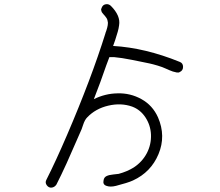

<svg xmlns="http://www.w3.org/2000/svg" viewBox="-20 -835 1040 906"><path d="M828.1 -543Q843.8 -537.1 843.8 -519.5Q843.8 -502 828.1 -495.1Q823.2 -491.2 813 -493.2Q802.7 -495.1 795.4 -497.6Q788.1 -500 777.8 -504.4Q767.6 -508.8 763.7 -510.7Q747.1 -518.6 724.1 -525.4Q701.2 -532.2 685.5 -535.6Q669.9 -539.1 640.1 -544.9Q610.4 -550.8 601.6 -552.7Q552.7 -562.5 518.6 -565.4Q506.8 -565.4 496.1 -565.4Q489.3 -546.9 481.4 -526.4Q455.1 -449.2 422.9 -367.2Q476.6 -393.6 534.2 -394.5Q594.7 -396.5 647.5 -367.2Q700.2 -337.9 725.6 -281.2Q763.7 -193.4 728 -107.9Q692.4 -22.5 607.4 16.6Q594.7 22.5 574.2 28.8Q553.7 35.2 527.3 42Q500 48.8 482.4 42Q463.9 36.1 468.8 15.6Q470.7 2 482.4 -3.9Q494.1 -9.8 514.6 -11.7Q536.1 -13.7 540 -14.6Q580.1 -25.4 611.3 -44.9Q651.4 -71.3 672.9 -112.3Q694.3 -153.3 692.4 -200.2Q690.4 -244.1 666.5 -280.8Q642.6 -317.4 603.5 -332Q550.8 -350.6 490.7 -336.4Q430.7 -322.3 391.6 -281.2Q385.7 -275.4 380.9 -266.6Q376 -257.8 371.6 -244.1Q367.2 -230.5 365.2 -225.6Q353.5 -198.2 340.8 -169.9Q316.4 -114.3 293.9 -63.5Q267.6 -5.9 246.1 36.1Q237.3 48.8 223.6 50.3Q210 51.8 200.7 39.1Q191.4 26.4 199.2 12.7Q243.2 -74.2 296.9 -199.2Q410.2 -462.9 477.5 -677.7V-678.7Q478.5 -680.7 481.9 -690.9Q485.4 -701.2 485.8 -704.1Q486.3 -707 488.3 -715.8Q489.3 -723.6 489.3 -727.5Q488.3 -731.4 487.3 -738.3Q486.3 -744.1 482.9 -749.5Q479.5 -754.9 474.6 -760.7L470.7 -764.6Q467.8 -768.6 467.3 -769Q466.8 -769.5 463.9 -772.9Q460.9 -776.4 460 -778.3Q460 -780.3 458.5 -783.7Q457 -787.1 457 -789.1Q457 -791 458 -793.9Q459 -796.9 460.9 -800.8Q465.8 -812.5 479 -814.9Q492.2 -817.4 502.9 -807.6Q549.8 -760.7 542 -715.8Q540 -700.2 535.6 -685.1Q531.2 -669.9 523.4 -645.5Q516.6 -626 513.7 -618.2Q665 -609.4 828.1 -543Z"/></svg>

Font: irohamaru Light
Style: Regular
Weight: 200
Designer: [Source Han Sans]
Ryoko NISHIZUKA  (kana & ideographs); Paul D. Hunt (Latin, Greek & Cyrillic); Wenlong ZHANG  (bopomofo
Version: Version 1.01